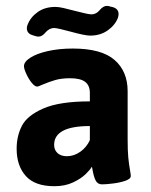

<svg xmlns="http://www.w3.org/2000/svg" viewBox="-20 -626 513 653"><path d="M36.6 0ZM36.6 -120.1Q36.6 -163.6 54.7 -198.5Q72.8 -233.4 127.9 -257.3Q183.1 -281.2 285.6 -281.2V-310.1Q285.6 -335.4 269.5 -347.7Q253.4 -359.9 218.3 -359.9Q189 -359.9 168 -353.8Q147 -347.7 122.6 -337.4Q109.9 -331.5 106.9 -331.5Q98.1 -331.5 87.6 -344.7Q77.1 -357.9 69.3 -375Q61.5 -392.1 61.5 -400.9Q61.5 -416 83.3 -429.9Q105 -443.8 143.1 -452.4Q181.2 -460.9 227.5 -460.9Q325.2 -460.9 369.6 -422.1Q414.1 -383.3 414.1 -315.9V-153.3Q414.1 -112.8 416.3 -90.3Q418.5 -67.9 422.4 -45.9Q424.8 -32.7 424.8 -27.3Q424.8 -17.6 406.5 -11.2Q388.2 -4.9 364.7 -2Q341.3 1 327.1 1Q312 1 305.4 -12Q298.8 -24.9 294.9 -47.4Q294.4 -50.3 293.9 -53.2Q293.5 -56.2 292.5 -59.1Q287.6 -49.8 271.7 -34.2Q255.9 -18.6 228.5 -5.6Q201.2 7.3 165 7.3Q98.6 7.3 67.6 -27.6Q36.6 -62.5 36.6 -120.1ZM285.6 -149.4V-197.3Q164.1 -197.3 164.1 -133.3Q164.1 -116.2 175.5 -105.5Q187 -94.7 207.5 -94.7Q231.9 -94.7 253.4 -110.1Q274.9 -125.5 285.6 -149.4ZM90.8 -506.3Q71.3 -512.2 71.3 -529.8Q71.3 -535.6 73.7 -541.5Q83.5 -567.4 108.2 -585Q132.8 -602.5 168.5 -602.5Q179.2 -602.5 195.3 -598.9Q211.4 -595.2 235.4 -588.9Q251 -585 266.4 -581.3Q281.7 -577.6 290.5 -577.1Q307.1 -577.1 318.8 -591.3Q331.1 -606 343.3 -606Q349.6 -606 354 -604L364.3 -601.6Q383.3 -595.7 383.3 -578.1Q383.3 -573.7 381.3 -565.9Q371.6 -540.5 346.4 -522.7Q321.3 -504.9 286.6 -504.9Q269 -504.9 219.2 -518.6Q178.2 -529.8 164.6 -530.8Q148.4 -530.8 135.7 -516.6Q123.5 -501.5 111.3 -501.5Q105.5 -501.5 100.1 -503.4Z"/></svg>

Font: Jaldi
Style: Bold
Weight: 400
Designer: Pablo Cosgaya and Nicolas Silva
Foundry: Omnibus-Type
Version: Version 1.007